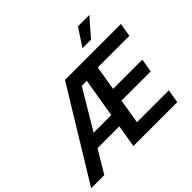

<svg xmlns="http://www.w3.org/2000/svg" viewBox="-232 -1207 1468 1468"><g transform="rotate(-45 501.5 -473.5)"><path d="M-23.4 0 420.9 -727.5H1025.4L1007.3 -617.7H665.5L632.3 -418.9H948.7L930.2 -310.1H614.3L581.1 -109.9H925.8L907.7 0H433.1L533.7 -604.5H479.5L118.7 0ZM176.3 -182.6 193.4 -287.1H548.8L531.7 -182.6ZM686.5 -803.7 780.3 -947.3H903.8L778.3 -803.7Z"/></g></svg>

Font: Inter 17pt SemiBold
Style: Italic
Weight: 600
Italic angle: -9.3988°
Version: Version 4.001;git-66647c0bb